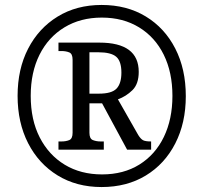

<svg xmlns="http://www.w3.org/2000/svg" viewBox="-20 -745 820 775"><path d="M390 10Q289 10 212.5 -37Q136 -84 93.5 -167Q51 -250 51 -358Q51 -466 93.5 -548.5Q136 -631 212.5 -678Q289 -725 390 -725Q492 -725 568.5 -678.5Q645 -632 687.5 -549Q730 -466 730 -357Q730 -249 687.5 -166Q645 -83 568.5 -36.5Q492 10 390 10ZM392 -41Q479 -41 543 -81Q607 -121 641.5 -192.5Q676 -264 676 -358Q676 -453 641 -524Q606 -595 541.5 -634.5Q477 -674 391 -674Q305 -674 240 -634.5Q175 -595 139.5 -524Q104 -453 104 -358Q104 -261 140.5 -190Q177 -119 241.5 -80Q306 -41 392 -41ZM216 -141V-174H228Q246 -174 259.5 -179.5Q273 -185 273 -209V-504Q273 -528 259.5 -533.5Q246 -539 228 -539H216V-573H381Q540 -573 540 -455Q540 -406 514.5 -381Q489 -356 456 -344L538 -200Q548 -184 557.5 -179Q567 -174 590 -174V-141H493L392 -328H341V-209Q341 -185 355 -179.5Q369 -174 386 -174H399V-141ZM380 -367Q431 -367 450.5 -387.5Q470 -408 470 -452Q470 -498 449 -516Q428 -534 377 -534H341V-367Z"/></svg>

Font: Noto Serif Sinhala SemiCondensed
Style: Regular
Weight: 400
Width: 4
Designer: Jelle Bosma - Monotype Design Team
Foundry: Monotype Imaging Inc.
Version: Version 2.007; ttfautohint (v1.8.4.7-5d5b)